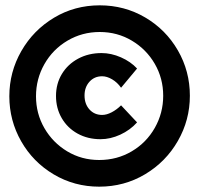

<svg xmlns="http://www.w3.org/2000/svg" viewBox="-20 -709 747 720"><path d="M692 -350Q692 -259 647 -180.5Q602 -102 524 -55.5Q446 -9 352 -9Q259 -9 181.5 -55Q104 -101 59.5 -179Q15 -257 15 -348Q15 -439 60 -517.5Q105 -596 182.5 -642.5Q260 -689 354 -689Q447 -689 524.5 -643.5Q602 -598 647 -520Q692 -442 692 -350ZM115 -348Q115 -283 146.5 -228.5Q178 -174 232 -141.5Q286 -109 352 -109Q419 -109 474 -141.5Q529 -174 560.5 -229.5Q592 -285 592 -350Q592 -415 560.5 -469.5Q529 -524 474.5 -556.5Q420 -589 354 -589Q288 -589 233 -556.5Q178 -524 146.5 -468.5Q115 -413 115 -348ZM363 -423Q334 -423 315.5 -402.5Q297 -382 297 -351Q297 -319 315.5 -298.5Q334 -278 363 -278Q380 -278 399 -288Q418 -298 434 -314L494 -250Q468 -221 431 -204Q394 -187 357 -187Q309 -187 271 -208Q233 -229 211.5 -266Q190 -303 190 -349Q190 -395 212 -431.5Q234 -468 273 -489Q312 -510 361 -510Q397 -510 433.5 -494Q470 -478 494 -452L434 -380Q420 -400 400.5 -411.5Q381 -423 363 -423Z"/></svg>

Font: TypoPRO Montserrat Alternates
Style: Regular
Weight: 900
Designer: Julieta Ulanovsky
Foundry: Julieta Ulanovsky
Version: Version 6.001